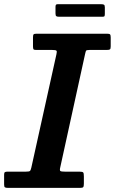

<svg xmlns="http://www.w3.org/2000/svg" viewBox="-54 -914 558 934"><path d="M216 -848.5Q216 -838 220 -835.2Q224 -832.5 233.5 -832.5H445Q453 -832.5 454.5 -836Q456 -839.5 456 -847.5V-878Q456 -888 452.2 -890.8Q448.5 -893.5 439 -893.5H226Q219.5 -893.5 217.8 -890.2Q216 -887 216 -880ZM-34 -17Q-34 -5.5 -30.2 -2.8Q-26.5 0 -14.5 0H335.5Q348 0 351 -4Q354 -8 354 -21V-55.5Q354 -71 350.8 -75Q347.5 -79 332 -79H262Q244 -79 239.8 -82Q235.5 -85 239 -99.5L360 -651.5Q362.5 -663 364.5 -667Q366.5 -671 381.5 -671H464.5Q477 -671 480.8 -673.8Q484.5 -676.5 484.5 -688.5V-732Q484.5 -743.5 481.2 -746.8Q478 -750 467 -750H123.5Q112.5 -750 109.5 -746.8Q106.5 -743.5 106.5 -732V-689Q106.5 -678 108.8 -674.5Q111 -671 122 -671H199.5Q217 -671 220.5 -667.5Q224 -664 220.5 -650L98.5 -99Q95.5 -85.5 91.5 -82.2Q87.5 -79 71 -79H-17.5Q-26.5 -79 -30.2 -76.5Q-34 -74 -34 -64.5Z"/></svg>

Font: Besley SemiBold
Style: Italic
Weight: 600
Italic angle: -13°
Designer: Owen Earl
Foundry: indestructible type*
Version: Version 2.001